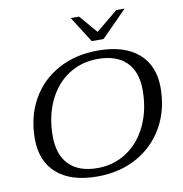

<svg xmlns="http://www.w3.org/2000/svg" viewBox="-98 -1014 1060 1115"><g transform="rotate(-10 432.5 -456.5)"><path d="M66 -268Q66 -398 122.5 -498.5Q179 -599 281 -654.5Q383 -710 515 -710Q669 -710 753 -638Q837 -566 837 -435Q837 -305 780 -204Q723 -103 621 -46.5Q519 10 388 10Q233 10 149.5 -62.5Q66 -135 66 -268ZM732 -439Q732 -547 674 -604.5Q616 -662 506 -662Q408 -662 332 -612Q256 -562 213.5 -471.5Q171 -381 171 -265Q171 -155 229 -96.5Q287 -38 396 -38Q493 -38 569.5 -89Q646 -140 689 -231.5Q732 -323 732 -439ZM393 -923H442L533 -817L662 -923H711L560 -770H490Z"/></g></svg>

Font: Fahkwang
Style: Italic
Weight: 400
Italic angle: -10°
Version: Version 1.000; ttfautohint (v1.6)